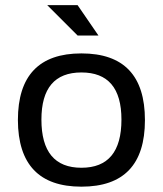

<svg xmlns="http://www.w3.org/2000/svg" viewBox="-20 -718 626 738"><path d="M293 -73.2Q446.8 -73.2 446.8 -258.3Q446.8 -439.5 293 -439.5Q139.2 -439.5 139.2 -258.3Q139.2 -73.2 293 -73.2ZM48.8 -256.3Q48.8 -512.7 293 -512.7Q537.1 -512.7 537.1 -256.3Q537.1 -0.5 293 -0.5Q49.8 -0.5 48.8 -256.3ZM358.4 -581.5H278.3L161.6 -698.2H278.3Z"/></svg>

Font: Sansation
Style: Regular
Weight: 400
Designer: Bernd Montag
Version: Version 1.301